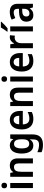

<svg xmlns="http://www.w3.org/2000/svg" viewBox="1750 -2556 1046 4587"><g transform="rotate(-90 2273.5 -263.0)"><path d="M135 -752C95 -752 68 -733 68 -685C68 -638 95 -618 135 -618C173 -618 201 -638 201 -685C201 -732 174 -752 135 -752ZM194 -542H74V0H194Z M609 -552C547 -552 489 -527 458 -472H451L436 -542H342V0H462V-267C462 -391 490 -452 577 -452C637 -452 663 -411 663 -330V0H783V-357C783 -491 718 -552 609 -552Z M1093 -552C970 -552 898 -448 898 -269C898 -94 969 10 1090 10C1151 10 1199 -14 1235 -72H1239C1237 -52 1235 -22 1235 0V13C1235 104 1193 146 1115 146C1053 146 990 133 931 106V207C985 230 1041 240 1109 240C1275 240 1355 155 1355 -4V-542H1254L1243 -472H1238C1201 -528 1153 -552 1093 -552ZM1125 -451C1204 -451 1239 -400 1239 -271V-250C1239 -135 1203 -89 1127 -89C1056 -89 1021 -148 1021 -268C1021 -389 1056 -451 1125 -451Z M1701 -552C1561 -552 1474 -452 1474 -267C1474 -89 1566 10 1721 10C1791 10 1840 -1 1890 -27V-126C1836 -98 1789 -85 1728 -85C1644 -85 1597 -140 1595 -242H1916V-308C1916 -458 1836 -552 1701 -552ZM1701 -461C1769 -461 1801 -406 1801 -328H1597C1602 -418 1641 -461 1701 -461Z M2299 -552C2237 -552 2179 -527 2148 -472H2141L2126 -542H2032V0H2152V-267C2152 -391 2180 -452 2267 -452C2327 -452 2353 -411 2353 -330V0H2473V-357C2473 -491 2408 -552 2299 -552Z M2679 -752C2639 -752 2612 -733 2612 -685C2612 -638 2639 -618 2679 -618C2717 -618 2745 -638 2745 -685C2745 -732 2718 -752 2679 -752ZM2738 -542H2618V0H2738Z M3084 -552C2944 -552 2857 -452 2857 -267C2857 -89 2949 10 3104 10C3174 10 3223 -1 3273 -27V-126C3219 -98 3172 -85 3111 -85C3027 -85 2980 -140 2978 -242H3299V-308C3299 -458 3219 -552 3084 -552ZM3084 -461C3152 -461 3184 -406 3184 -328H2980C2985 -418 3024 -461 3084 -461Z M3675 -552C3609 -552 3559 -506 3531 -450H3525L3508 -542H3415V0H3535V-280C3535 -381 3595 -436 3671 -436C3683 -436 3703 -434 3714 -430L3725 -547C3710 -551 3690 -552 3675 -552Z M4048 -756V-766H3910C3886 -721 3844 -661 3811 -618V-606H3892C3940 -643 4018 -719 4048 -756ZM3936 0V-542H3816V0Z M4280 -553C4213 -553 4148 -535 4097 -507L4136 -421C4182 -444 4226 -459 4272 -459C4327 -459 4356 -429 4356 -363V-334L4272 -331C4124 -326 4049 -270 4049 -158C4049 -53 4108 10 4202 10C4282 10 4323 -16 4364 -74H4367L4389 0H4476V-364C4476 -491 4409 -553 4280 -553ZM4299 -255 4356 -257V-209C4356 -128 4309 -83 4245 -83C4201 -83 4173 -104 4173 -157C4173 -216 4207 -252 4299 -255Z"/></g></svg>

Font: Noto Sans Gujarati UI SemiCondensed SemiBold
Style: Regular
Weight: 600
Width: 4
Designer: Jelle Bosma - Monotype Design Team, Universal Thirst
Foundry: Monotype Imaging Inc.
Version: Version 2.106